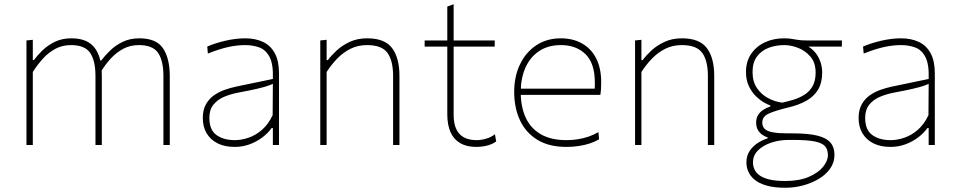

<svg xmlns="http://www.w3.org/2000/svg" viewBox="-20 -685 4526 907"><path d="M105 0Q105 -56.5 105 -108.5Q105 -160.5 105 -221V-271Q105 -324.5 105 -381.5Q105 -438.5 105 -494L135 -497V-402H141Q155.5 -422.5 179.8 -446.2Q204 -470 238.2 -487Q272.5 -504 317 -504Q381 -504 414.5 -472.8Q448 -441.5 457 -383L458 -379Q459.5 -366.5 460.2 -353.5Q461 -340.5 461 -326Q461 -294 461 -271.8Q461 -249.5 461 -221Q461 -163.5 461 -110Q461 -56.5 461 0H431Q431 -56.5 431 -110Q431 -163.5 431 -221V-326Q431 -398 406 -435Q381 -472 315 -472Q274.5 -472 241.8 -454.5Q209 -437 182.8 -408Q156.5 -379 135 -345V-221Q135 -160.5 135 -108.5Q135 -56.5 135 0ZM752 0Q752 -56.5 752 -110Q752 -163.5 752 -221V-326Q752 -398 727 -435Q702 -472 636 -472Q595.5 -472 562.8 -454.8Q530 -437.5 503.5 -408.8Q477 -380 456 -345L452 -399H458Q474.5 -421 499.5 -445.5Q524.5 -470 559 -487Q593.5 -504 638 -504Q719 -504 750.5 -456.2Q782 -408.5 782 -326Q782 -294 782 -271.8Q782 -249.5 782 -221Q782 -163.5 782 -110Q782 -56.5 782 0Z M1089 9Q1041 9 1007.2 -8.2Q973.5 -25.5 955.8 -56Q938 -86.5 938 -127Q938 -166 952.8 -192.2Q967.5 -218.5 991.2 -235Q1015 -251.5 1042.5 -261Q1070 -270.5 1096 -276L1269 -312Q1271.5 -381 1253.8 -415.2Q1236 -449.5 1205.2 -460.8Q1174.5 -472 1138 -472Q1121 -472 1101.8 -470Q1082.5 -468 1061.2 -463.5Q1040 -459 1015.2 -451.2Q990.5 -443.5 962 -432L959 -465Q977 -473 998.8 -480Q1020.5 -487 1044.2 -492.5Q1068 -498 1092 -501Q1116 -504 1138 -504Q1186.5 -504 1222.5 -487Q1258.5 -470 1278.2 -433.5Q1298 -397 1298 -339Q1298 -316.5 1298 -281Q1298 -245.5 1298 -211V-137Q1298 -107 1298 -73.5Q1298 -40 1298 0H1269V-80H1263Q1246 -56 1219.2 -35.8Q1192.5 -15.5 1159 -3.2Q1125.5 9 1089 9ZM1089 -23Q1121.5 -23 1155.2 -34.8Q1189 -46.5 1218.5 -72.5Q1248 -98.5 1268 -141L1269 -289Q1259.5 -284.5 1243.5 -279Q1227.5 -273.5 1196 -266Q1164.5 -258.5 1108 -248Q1070.5 -241 1039 -227.8Q1007.5 -214.5 988.2 -190.5Q969 -166.5 969 -128Q969 -71 1002.8 -47Q1036.5 -23 1089 -23Z M1493 0Q1493 -56.5 1493 -108.5Q1493 -160.5 1493 -221V-271Q1493 -324.5 1493 -381.5Q1493 -438.5 1493 -494L1523 -497V-401H1529Q1544 -422 1569.8 -446Q1595.5 -470 1631.8 -487Q1668 -504 1715 -504Q1797.5 -504 1832.2 -457.8Q1867 -411.5 1867 -326Q1867 -294 1867 -271.8Q1867 -249.5 1867 -221Q1867 -163.5 1867 -110Q1867 -56.5 1867 0H1837Q1837 -56.5 1837 -110Q1837 -163.5 1837 -221V-326Q1837 -398 1810.5 -435Q1784 -472 1714 -472Q1671 -472 1636.2 -454.8Q1601.5 -437.5 1573.5 -408.8Q1545.5 -380 1523 -345V-221Q1523 -160.5 1523 -108.5Q1523 -56.5 1523 0Z M2230 9Q2185 9 2154.5 -8.5Q2124 -26 2108.5 -60.2Q2093 -94.5 2093 -145Q2093 -197 2093 -246.5Q2093 -296 2093 -340Q2093 -384 2093 -419.8Q2093 -455.5 2093 -480Q2093 -526.5 2093 -567.8Q2093 -609 2093 -654L2123 -665Q2123 -629.5 2123 -600.8Q2123 -572 2123 -543.5Q2123 -515 2123 -480V-143Q2123 -82.5 2150.2 -52.8Q2177.5 -23 2232 -23Q2253 -23 2277 -30Q2301 -37 2318 -51L2324 -17Q2315.5 -10 2301.2 -4Q2287 2 2268.8 5.5Q2250.5 9 2230 9ZM1986 -465V-494H2317V-465Q2264.5 -465 2210.8 -465Q2157 -465 2106 -465H2098Z M2656 9Q2573 9 2518.2 -24.8Q2463.5 -58.5 2436.2 -117.2Q2409 -176 2409 -251Q2409 -324.5 2436.8 -381.8Q2464.5 -439 2514 -471.5Q2563.5 -504 2629 -504Q2687.5 -504 2730.5 -479.2Q2773.5 -454.5 2796.8 -408.2Q2820 -362 2820 -297Q2820 -280 2819.2 -265.8Q2818.5 -251.5 2816 -237L2789 -264Q2790 -272.5 2790 -280Q2790 -287.5 2790 -295Q2790 -386 2746 -429Q2702 -472 2630 -472Q2569 -472 2526.5 -443.5Q2484 -415 2462 -365Q2440 -315 2440 -251V-249Q2440 -180 2463.5 -129.2Q2487 -78.5 2534.8 -50.8Q2582.5 -23 2656 -23Q2682.5 -23 2708.5 -27Q2734.5 -31 2759.2 -39.2Q2784 -47.5 2807 -61L2810 -27Q2791 -15.5 2766.5 -7.5Q2742 0.5 2713.8 4.8Q2685.5 9 2656 9ZM2425 -237V-266H2794L2816 -263V-237Z M2980 0Q2980 -56.5 2980 -108.5Q2980 -160.5 2980 -221V-271Q2980 -324.5 2980 -381.5Q2980 -438.5 2980 -494L3010 -497V-401H3016Q3031 -422 3056.8 -446Q3082.5 -470 3118.8 -487Q3155 -504 3202 -504Q3284.5 -504 3319.2 -457.8Q3354 -411.5 3354 -326Q3354 -294 3354 -271.8Q3354 -249.5 3354 -221Q3354 -163.5 3354 -110Q3354 -56.5 3354 0H3324Q3324 -56.5 3324 -110Q3324 -163.5 3324 -221V-326Q3324 -398 3297.5 -435Q3271 -472 3201 -472Q3158 -472 3123.2 -454.8Q3088.5 -437.5 3060.5 -408.8Q3032.5 -380 3010 -345V-221Q3010 -160.5 3010 -108.5Q3010 -56.5 3010 0Z M3691 202Q3636.5 202 3600.8 191.5Q3565 181 3544.2 163.5Q3523.5 146 3514.8 125Q3506 104 3506 83Q3506 49 3523 25.5Q3540 2 3563.5 -12Q3587 -26 3606 -31V-36Q3596.5 -38.5 3583.8 -46.5Q3571 -54.5 3561.5 -69Q3552 -83.5 3552 -106Q3552 -125.5 3560.2 -140Q3568.5 -154.5 3583.5 -164.8Q3598.5 -175 3619 -182V-187Q3610 -189.5 3591.2 -199.8Q3572.5 -210 3552.5 -229Q3532.5 -248 3518.2 -276.8Q3504 -305.5 3504 -345Q3504 -394.5 3528.2 -430.2Q3552.5 -466 3593.2 -485Q3634 -504 3683 -504Q3703.5 -504 3718.8 -501.5Q3734 -499 3750 -496.5Q3766 -494 3789 -494H3957V-465Q3905.5 -465 3855 -465Q3804.5 -465 3754 -465L3765 -482Q3818.5 -460.5 3841.2 -423Q3864 -385.5 3864 -342Q3864 -294.5 3845 -262.2Q3826 -230 3790 -209.5Q3754 -189 3703 -177Q3641 -162 3611 -148.2Q3581 -134.5 3581 -106Q3581 -86.5 3593 -75.5Q3605 -64.5 3631.5 -59.8Q3658 -55 3702 -55H3725Q3798.5 -55 3841.5 -44.2Q3884.5 -33.5 3903.2 -11.2Q3922 11 3922 46Q3922 83 3901.2 112Q3880.5 141 3846.2 161Q3812 181 3771.5 191.5Q3731 202 3691 202ZM3689 170Q3755 170 3800 150.8Q3845 131.5 3868 103.2Q3891 75 3891 48Q3891 22 3877.8 6.2Q3864.5 -9.5 3828.8 -16.8Q3793 -24 3726 -24H3705Q3662 -24 3623.5 -11.2Q3585 1.5 3561 25.2Q3537 49 3537 82Q3537 99.5 3544.2 115.5Q3551.5 131.5 3568.8 143.8Q3586 156 3615.5 163Q3645 170 3689 170ZM3675 -200Q3699.5 -205.5 3726.8 -213.5Q3754 -221.5 3778.2 -236.2Q3802.5 -251 3817.8 -276.5Q3833 -302 3833 -342Q3833 -389 3808.5 -417.5Q3784 -446 3749.8 -459Q3715.5 -472 3686 -472Q3644.5 -472 3610.2 -458.8Q3576 -445.5 3555.5 -417.5Q3535 -389.5 3535 -345Q3535 -299.5 3555.8 -269Q3576.5 -238.5 3608.5 -221.5Q3640.5 -204.5 3675 -200Z M4187 9Q4139 9 4105.2 -8.2Q4071.5 -25.5 4053.8 -56Q4036 -86.5 4036 -127Q4036 -166 4050.8 -192.2Q4065.5 -218.5 4089.2 -235Q4113 -251.5 4140.5 -261Q4168 -270.5 4194 -276L4367 -312Q4369.5 -381 4351.8 -415.2Q4334 -449.5 4303.2 -460.8Q4272.5 -472 4236 -472Q4219 -472 4199.8 -470Q4180.5 -468 4159.2 -463.5Q4138 -459 4113.2 -451.2Q4088.5 -443.5 4060 -432L4057 -465Q4075 -473 4096.8 -480Q4118.5 -487 4142.2 -492.5Q4166 -498 4190 -501Q4214 -504 4236 -504Q4284.5 -504 4320.5 -487Q4356.5 -470 4376.2 -433.5Q4396 -397 4396 -339Q4396 -316.5 4396 -281Q4396 -245.5 4396 -211V-137Q4396 -107 4396 -73.5Q4396 -40 4396 0H4367V-80H4361Q4344 -56 4317.2 -35.8Q4290.5 -15.5 4257 -3.2Q4223.5 9 4187 9ZM4187 -23Q4219.5 -23 4253.2 -34.8Q4287 -46.5 4316.5 -72.5Q4346 -98.5 4366 -141L4367 -289Q4357.5 -284.5 4341.5 -279Q4325.5 -273.5 4294 -266Q4262.5 -258.5 4206 -248Q4168.5 -241 4137 -227.8Q4105.5 -214.5 4086.2 -190.5Q4067 -166.5 4067 -128Q4067 -71 4100.8 -47Q4134.5 -23 4187 -23Z"/></svg>

Font: Commissioner Thin
Style: Regular
Weight: 100
Designer: Kostas Bartsokas
Foundry: Kostas Bartsokas
Version: Version 1.001;gftools[0.9.23]